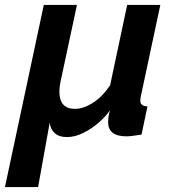

<svg xmlns="http://www.w3.org/2000/svg" viewBox="-70 -544 696 776"><path d="M-50 212 107 -524H241L177 -225Q170 -194 170 -174Q170 -104 233 -104Q266 -104 304 -127.5Q342 -151 375 -199L444 -524H578L499 -154Q497 -143 497 -137Q497 -115 526 -114L502 0Q482 3 467 5Q452 7 441 7Q367 7 367 -50Q367 -57 368 -67.5Q369 -78 374 -98Q358 -74 329.5 -49Q301 -24 267 -7Q233 10 201 10Q168 10 150.5 -6.5Q133 -23 131 -49L84 212Z"/></svg>

Font: Raleway
Style: Bold Italic
Weight: 700
Italic angle: -12°
Designer: Matt McInerney, Pablo Impallari, Rodrigo Fuenzalida
Foundry: Matt McInerney, Pablo Impallari, Rodrigo Fuenzalida
Version: Version 4.101;RELEASE